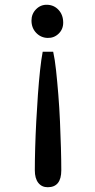

<svg xmlns="http://www.w3.org/2000/svg" viewBox="-20 -570 397 805"><path d="M245 -475Q245 -447 225.5 -428.5Q206 -410 179 -411Q151 -412 131.5 -432.5Q112 -453 112 -484Q112 -512 131.5 -531.5Q151 -551 178 -550Q207 -549 226 -528Q245 -507 245 -475ZM237 144Q237 215 180 215Q155 215 140.5 196.5Q126 178 126 144Q126 103 127.5 50Q129 -3 132 -60.5Q135 -118 139 -173.5Q143 -229 148 -275.5Q153 -322 159 -353H203Q210 -322 215 -275.5Q220 -229 224.5 -173.5Q229 -118 231.5 -60.5Q234 -3 235.5 50Q237 103 237 144Z"/></svg>

Font: Girassol
Style: Regular
Weight: 400
Width: 3
Designer: Liam Spradlin
Version: Version 1.004